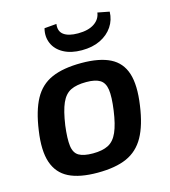

<svg xmlns="http://www.w3.org/2000/svg" viewBox="-108 -799 796 899"><g transform="rotate(-15 289.5 -349.5)"><path d="M313 -503Q400 -503 452 -477Q504 -451 522.5 -393.5Q541 -336 527 -240Q514 -147 483 -91.5Q452 -36 397 -11.5Q342 13 255 13Q168 13 116 -13Q64 -39 44.5 -96.5Q25 -154 39 -249Q52 -342 82.5 -398Q113 -454 169 -478.5Q225 -503 313 -503ZM312 -411Q265 -411 236.5 -397Q208 -383 191.5 -346Q175 -309 165 -240Q157 -177 161.5 -142Q166 -107 189 -93.5Q212 -80 257 -80Q303 -80 331.5 -94.5Q360 -109 376.5 -146.5Q393 -184 402 -249Q411 -314 406 -348.5Q401 -383 378.5 -397Q356 -411 312 -411ZM447 -712 504 -701Q503 -661 481.5 -629Q460 -597 422 -578.5Q384 -560 332 -560Q280 -560 244 -579.5Q208 -599 193.5 -632.5Q179 -666 189 -705L248 -710Q243 -675 266 -658Q289 -641 335 -641Q385 -641 414 -660.5Q443 -680 447 -712Z"/></g></svg>

Font: Exo 2 SemiBold
Style: Italic
Weight: 600
Italic angle: -8°
Designer: Natanael Gama
Foundry: Natanael Gama
Version: Version 2.010